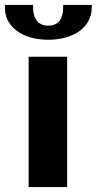

<svg xmlns="http://www.w3.org/2000/svg" viewBox="-58 -758 392 778"><path d="M-38 -730C-38 -711 -36 -694 -27 -677C-2 -626 59 -597 138 -597C232 -597 314 -641 314 -730V-738H198V-730C198 -678 176 -654 138 -654C100 -654 76 -677 76 -730V-738H-38ZM58 0H214V-528H58Z"/></svg>

Font: Aerodynamic
Style: Bd
Weight: 500
Designer: Google
Version: Version 2.000980; 2014